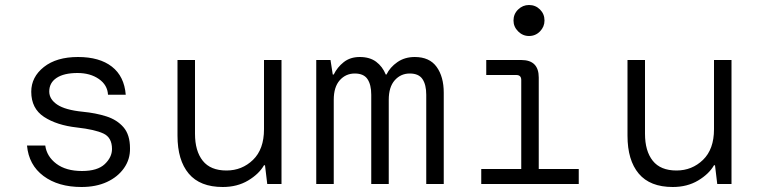

<svg xmlns="http://www.w3.org/2000/svg" viewBox="-20 -736 3040 768"><path d="M306 12Q213 12 154 -32Q95 -76 88 -154H161Q167 -110 205.5 -81Q244 -52 308 -52Q370 -52 399 -79.5Q428 -107 428 -140Q428 -186 393.5 -202Q359 -218 288 -226Q207 -235 156 -268.5Q105 -302 105 -369Q105 -428 155.5 -468Q206 -508 292 -508Q378 -508 427.5 -469.5Q477 -431 483 -357H412Q410 -396 375.5 -420Q341 -444 290 -444Q236 -444 206.5 -424.5Q177 -405 177 -370Q177 -339 209 -317.5Q241 -296 311 -289Q363 -284 405.5 -270.5Q448 -257 474 -227Q500 -197 500 -143Q501 -99 476 -63.5Q451 -28 407.5 -8Q364 12 306 12Z M871 12Q780 12 735 -41.5Q690 -95 690 -193V-496H760V-201Q760 -132 791 -93Q822 -54 886 -54Q948 -54 992 -96.5Q1036 -139 1036 -219V-496H1106V0H1049L1040 -75H1036Q1016 -40 972.5 -14Q929 12 871 12Z M1245 0V-496H1302L1311 -438H1315Q1329 -467 1355 -487.5Q1381 -508 1419 -508Q1459 -508 1484.5 -489Q1510 -470 1523 -438H1526Q1540 -467 1569.5 -487.5Q1599 -508 1639 -508Q1698 -508 1726.5 -468.5Q1755 -429 1755 -365V0H1685V-357Q1685 -397 1670 -419.5Q1655 -442 1619 -442Q1583 -442 1559 -415Q1535 -388 1535 -337V0H1465V-357Q1465 -397 1450 -419.5Q1435 -442 1399 -442Q1363 -442 1339 -415Q1315 -388 1315 -337V0Z M2096 -592Q2071 -592 2052.5 -610.5Q2034 -629 2034 -654Q2034 -680 2052.5 -698Q2071 -716 2096 -716Q2122 -716 2140 -698Q2158 -680 2158 -654Q2158 -629 2140 -610.5Q2122 -592 2096 -592ZM1905 0V-60H2065V-416Q2065 -436 2045 -436H1925V-496H2065Q2135 -496 2135 -426V-60H2295V0Z M2671 12Q2580 12 2535 -41.5Q2490 -95 2490 -193V-496H2560V-201Q2560 -132 2591 -93Q2622 -54 2686 -54Q2748 -54 2792 -96.5Q2836 -139 2836 -219V-496H2906V0H2849L2840 -75H2836Q2816 -40 2772.5 -14Q2729 12 2671 12Z"/></svg>

Font: DM Mono Light
Style: Regular
Weight: 300
Designer: Colophon Foundry
Foundry: Colophon Foundry
Version: Version 1.000; ttfautohint (v1.8.2.53-6de2)